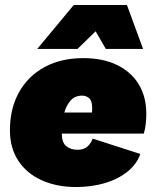

<svg xmlns="http://www.w3.org/2000/svg" viewBox="-20 -744 628 773"><path d="M286 9Q209 9 148.5 -18Q88 -45 54 -96.5Q20 -148 20 -219Q20 -307 56.5 -372.5Q93 -438 159.5 -474Q226 -510 315 -510Q396 -510 453 -481.5Q510 -453 539.5 -403Q569 -353 569 -287Q569 -268 567 -247Q565 -226 559 -206H229V-204Q229 -170 247 -155.5Q265 -141 292 -141Q318 -141 332.5 -154.5Q347 -168 353 -186L545 -124Q530 -82 492 -52Q454 -22 401 -6.5Q348 9 286 9ZM311 -359Q281 -359 264 -339Q247 -319 239 -291H350Q351 -296 351 -300.5Q351 -305 351 -310Q351 -338 339 -348.5Q327 -359 311 -359ZM130 -547 277 -724H491L556 -547H406L365 -618L292 -547Z"/></svg>

Font: Work Sans Black
Style: Italic
Weight: 900
Italic angle: -13°
Designer: Wei Huang
Foundry: Wei Huang
Version: Version 2.009; ttfautohint (v1.8.3)